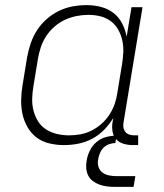

<svg xmlns="http://www.w3.org/2000/svg" viewBox="-20 -558 640 749"><path d="M229 8Q201 8 173 1.5Q145 -5 123.5 -21Q102 -37 88 -61Q74 -85 68 -112Q62 -139 62.5 -168Q63 -197 68 -226L86 -336Q91 -363 100 -389.5Q109 -416 124.5 -440Q140 -464 162 -483.5Q184 -503 210 -515.5Q236 -528 263 -533Q290 -538 318 -538Q347 -538 374 -531Q401 -524 422.5 -507.5Q444 -491 456.5 -466.5Q469 -442 474 -415L493 -530H536L462 -81Q460 -71 461.5 -61Q463 -51 469 -43.5Q475 -36 484.5 -33Q494 -30 504 -30H519V8H498Q480 8 462.5 3Q445 -2 433.5 -14.5Q422 -27 419 -45Q416 -63 419 -81L422 -98Q407 -73 386 -51.5Q365 -30 339 -16.5Q313 -3 285.5 2.5Q258 8 229 8Q229 8 229 8Q229 8 229 8ZM249 -30Q271 -30 293.5 -34Q316 -38 337 -48.5Q358 -59 376 -75Q394 -91 407 -111Q420 -131 427.5 -153Q435 -175 438 -197L456 -307Q460 -331 461 -354.5Q462 -378 457 -400.5Q452 -423 441 -442.5Q430 -462 412 -475.5Q394 -489 371.5 -494.5Q349 -500 325 -500Q302 -500 279 -495.5Q256 -491 234 -481Q212 -471 193 -454.5Q174 -438 160.5 -417.5Q147 -397 139.5 -374.5Q132 -352 128 -329L110 -219Q106 -195 105.5 -171.5Q105 -148 111 -125.5Q117 -103 129 -84Q141 -65 160 -53Q179 -41 202 -35.5Q225 -30 249 -30ZM426 171Q411 171 396 169Q381 167 367.5 162Q354 157 342.5 148.5Q331 140 324.5 127.5Q318 115 316.5 100Q315 85 318 69Q321 49 330.5 29.5Q340 10 356.5 -4Q373 -18 394 -23.5Q415 -29 435 -29L430 0Q418 0 405.5 4.5Q393 9 384 18Q375 27 370 39Q365 51 363 63Q360 78 364 92Q368 106 379 114.5Q390 123 404 126Q418 129 433 129H508L501 171Z"/></svg>

Font: Iosevka Curly XLtEx
Style: Italic
Weight: 200
Width: 7
Italic angle: -9°
Monospace: yes
Designer: Belleve Invis
Foundry: Belleve Invis
Version: Version 11.1.0; ttfautohint (v1.8.3)